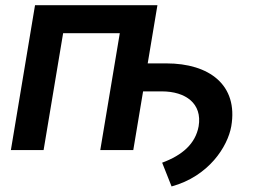

<svg xmlns="http://www.w3.org/2000/svg" viewBox="-20 -565 965 723"><path d="M21 0H144.2L217.7 -440H431.1L357.6 0H481.9L518.8 -220.9H589.1C679.3 -220.9 742.2 -175.1 728 -89.5C715.9 -23.8 667.3 19.2 590.6 47.6L626.1 137.1C766.3 98.7 837.4 -13.1 850.9 -89.5C877.5 -245 768.1 -326.3 606.5 -326.3H536.2L572.8 -545.5H111.9Z"/></svg>

Font: Margiela Sans Semi Bold
Style: Italic
Weight: 600
Italic angle: -9.39999°
Designer: Stefan Endress, Andreas Faust
Version: Version 1.100;FEAKit 1.0